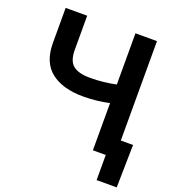

<svg xmlns="http://www.w3.org/2000/svg" viewBox="-156 -847 1014 1122"><g transform="rotate(20 351.5 -286.0)"><path d="M59.1 -727.5H192.9V-516.1Q192.9 -445.8 227.1 -418.9Q261.2 -392.1 332 -392.1Q374 -392.1 416.7 -396.7Q459.5 -401.4 493.2 -409.2V-727.5H627V0H493.2V-293.5Q460 -285.6 417.5 -280.8Q375 -275.9 332 -275.9Q203.1 -275.9 131.1 -332.8Q59.1 -389.6 59.1 -509.8ZM573.2 156.2V0H532.7V-109.4H703.1L698.2 156.2Z"/></g></svg>

Font: Inter Display Semi Bold
Style: Regular
Weight: 600
Designer: Rasmus Andersson
Foundry: rsms
Version: Version 4.000;git-37864ae